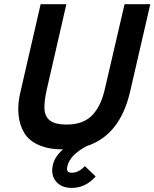

<svg xmlns="http://www.w3.org/2000/svg" viewBox="-20 -710 744 925"><path d="M580.1 -689.9H704.1L606.9 -269Q558.1 -57.6 397.5 -6.3Q316.9 37.1 304.7 90.3Q300.3 109.9 306.6 116Q313 122.1 326.7 122.1Q358.9 122.1 388.7 90.3L440.9 140.1Q392.1 195.3 325.7 195.3Q275.9 195.3 249.8 164.1Q223.6 132.8 234.9 84Q244.1 43.9 283.7 9.8Q214.8 9.8 167.5 -11Q120.1 -31.7 97.2 -69.1Q74.2 -106.4 69.1 -158.7Q64 -210.9 80.1 -273.9L175.8 -689.9H299.8L205.1 -277.8Q192.4 -222.2 194.3 -184.8Q196.3 -147.5 221.7 -128.7Q247.1 -109.9 299.8 -109.9Q341.8 -109.9 373.5 -121.8Q405.3 -133.8 427 -157.7Q448.7 -181.6 462.9 -213.1Q477.1 -244.6 486.8 -288.1Z"/></svg>

Font: HK Grotesk Legacy
Style: Bold Italic
Weight: 700
Italic angle: -13°
Designer: Alfredo Marco Pradil
Foundry: Hanken Design Co.
Version: Version 2.022;PS 002.022;hotconv 1.0.88;makeotf.lib2.5.64775